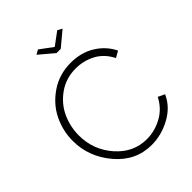

<svg xmlns="http://www.w3.org/2000/svg" viewBox="-254 -1054 1197 1197"><g transform="rotate(-45 345.0 -455.5)"><path d="M264 -900 294 -917 379 -854 464 -917 494 -900 397 -819H360ZM44 -360Q44 -448 82.5 -527.5Q121 -607 199.5 -660.5Q278 -714 380 -714Q471 -714 539.5 -671.5Q608 -629 642 -559L600 -535Q565 -604 505 -635.5Q445 -667 376 -667Q290 -667 224 -620Q158 -573 126.5 -503.5Q95 -434 95 -357Q95 -230 178 -135.5Q261 -41 379 -41Q449 -41 513.5 -76Q578 -111 613 -180L657 -159Q623 -82 542.5 -38Q462 6 375 6Q235 6 139.5 -106.5Q44 -219 44 -360Z"/></g></svg>

Font: Raleway
Style: Light
Weight: 300
Designer: Matt McInerney, Pablo Impallari, Rodrigo Fuenzalida
Foundry: Matt McInerney, Pablo Impallari, Rodrigo Fuenzalida
Version: Version 3.000